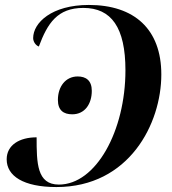

<svg xmlns="http://www.w3.org/2000/svg" viewBox="-20 -744 696 776"><path d="M339 -724C189 -724 114 -652 114 -590C114 -575 125 -560 137 -556C172 -650 212 -712 317 -712C430 -712 487 -633 487 -460C487 -215 368 2 218 2C129 2 128 -85 128 -189C59 -189 7 -158 7 -100C7 -33 74 12 208 12C502 12 632 -244 632 -443C632 -626 523 -724 339 -724ZM272 -282C323 -282 351 -324 351 -377C351 -419 327 -435 294 -435C245 -435 214 -394 214 -340C214 -298 237 -282 272 -282Z"/></svg>

Font: Noto Serif Display SemiBold
Style: Italic
Weight: 600
Italic angle: -12°
Designer: Monotype Design Team
Foundry: Monotype Imaging Inc.
Version: Version 2.009